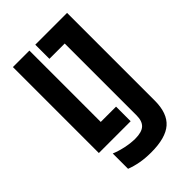

<svg xmlns="http://www.w3.org/2000/svg" viewBox="-276 -831 1153 1153"><g transform="rotate(-45 300.0 -255.0)"><path d="M70 0V-730H210V-124H340V0ZM295 220Q246 220 204.5 212.5Q163 205 127 191V61Q163 76 206 85Q249 94 286 94Q341 94 365.5 71.5Q390 49 390 0V-610H260V-730H530V15Q530 122 474 171Q418 220 295 220Z"/></g></svg>

Font: M PLUS Code Latin Expanded
Style: Bold
Weight: 700
Width: 7
Designer: Coji Morishita
Foundry: UNDERFOREST DESIGN
Version: Version 1.002; ttfautohint (v1.8.3)